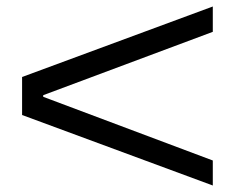

<svg xmlns="http://www.w3.org/2000/svg" viewBox="-20 -771 729 591"><path d="M635 -277V-200L48 -417V-534L635 -751V-673L113 -478V-473Z"/></svg>

Font: Matangi Medium
Style: Regular
Weight: 500
Designer: Prashant Pant
Foundry: The Graphic Ant
Version: Version 3.002